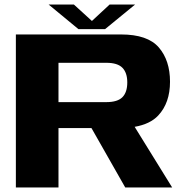

<svg xmlns="http://www.w3.org/2000/svg" viewBox="-20 -827 828 847"><path d="M50 0V-675H514Q631 -675 680.5 -617.8Q730 -560.5 730 -466.5Q730 -373 678 -317.5Q642.5 -279.5 574 -267.5L739.5 0H532.5L383.5 -262H238V0ZM238 -376.5H449Q498.5 -376.5 520 -398.2Q541.5 -420 541.5 -463.5Q541.5 -506 520 -528Q498.5 -550 449 -550H238ZM326 -698.5 194.5 -807H306L385.5 -734.5L463.5 -807H576L443.5 -698.5Z"/></svg>

Font: Anybody ExtraExpanded Regular
Style: Bold
Weight: 700
Width: 8
Designer: Tyler Finck
Foundry: Etcetera Type Company
Version: Version 1.010; ttfautohint (v1.8.3) -l 8 -r 50 -G 200 -x 14 